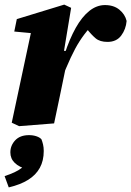

<svg xmlns="http://www.w3.org/2000/svg" viewBox="-21 -536 570 834"><path d="M243 -184 230 -299H259Q281 -367 308 -415Q335 -463 367 -488.5Q399 -514 435 -514Q473 -514 497.5 -494Q522 -474 529 -445Q526 -409 505.5 -381.5Q485 -354 446 -354Q413 -354 394.5 -369.5Q376 -385 355 -412L341 -431L393 -416L367 -413Q344 -387 324.5 -356.5Q305 -326 286 -285Q267 -244 243 -184ZM30 -3 119 -420 180 -386 41 -399 52 -453 258 -516 288 -502 257 -315H279L264 -240Q251 -175 238.5 -116.5Q226 -58 214 0L62 12ZM169 120Q169 162 152 193Q135 224 101.5 245Q68 266 17 278L-1 229Q23 221 41.5 212.5Q60 204 74 193Q88 182 100 167V201Q62 190 43 171.5Q24 153 24 126Q24 96 45 73.5Q66 51 105 51Q123 51 137.5 56Q152 61 159 69Q163 79 166 91.5Q169 104 169 120Z"/></svg>

Font: Source Serif 4 Black
Style: Italic
Weight: 900
Italic angle: -12°
Designer: Frank Grießhammer
Foundry: Adobe Systems Incorporated
Version: Version 4.004;hotconv 1.0.116;makeotfexe 2.5.65601